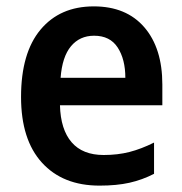

<svg xmlns="http://www.w3.org/2000/svg" viewBox="-20 -572 572 602"><path d="M274 -552Q376 -552 432.5 -486.5Q489 -421 489 -307V-242H168Q170 -166 204.5 -126Q239 -86 305 -86Q349 -86 386 -95.5Q423 -105 463 -125V-27Q426 -8 386 1Q346 10 292 10Q177 10 111.5 -62Q46 -134 46 -268Q46 -406 107 -479Q168 -552 274 -552ZM275 -460Q230 -460 202.5 -427Q175 -394 170 -328H373Q373 -386 349 -423Q325 -460 275 -460Z"/></svg>

Font: Noto Sans Georgian SemiCondensed SemiBold
Style: Regular
Weight: 600
Width: 4
Designer: Monotype Design Team, Akaki Razmadze
Foundry: Google LLC
Version: Version 2.005; ttfautohint (v1.8.4.7-5d5b)